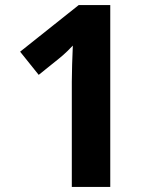

<svg xmlns="http://www.w3.org/2000/svg" viewBox="-20 -800 612 754"><path d="M413 -66V-780H289L59 -597L132 -506L214 -572C233 -587 259 -613 266 -621C264 -578 262 -513 262 -479V-66Z"/></svg>

Font: Noto Sans Malayalam UI
Style: Bold
Weight: 700
Designer: Jelle Bosma - Monotype Design Team
Foundry: Monotype Imaging Inc.
Version: Version 2.104